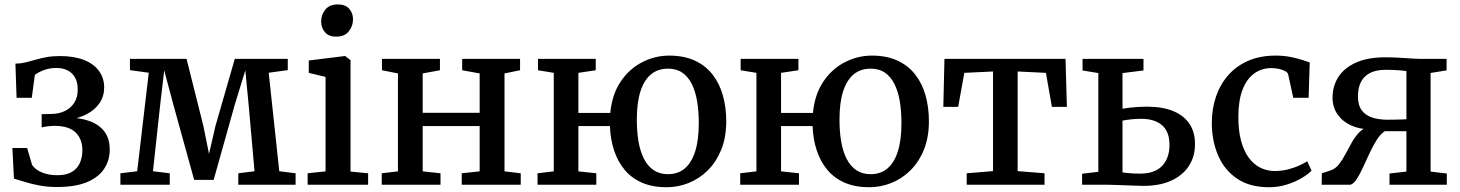

<svg xmlns="http://www.w3.org/2000/svg" viewBox="-20 -814 6433 846"><path d="M231 10Q188.5 10 153 3.2Q117.5 -3.5 89.5 -12.5Q61.5 -21.5 41.5 -27L34.5 -162H99.5L121.5 -87Q135 -67 164 -54.5Q193 -42 233 -42Q272 -42 296.2 -56.2Q320.5 -70.5 331.8 -95.5Q343 -120.5 343 -152.5Q343 -201 313.2 -230.2Q283.5 -259.5 218.5 -259.5Q213 -259.5 201 -258.5Q189 -257.5 178.2 -255.8Q167.5 -254 163.5 -252.5V-311L210.5 -312Q242.5 -313 267.8 -325.8Q293 -338.5 307.8 -362.2Q322.5 -386 322.5 -419.5Q322.5 -451.5 310.5 -472.5Q298.5 -493.5 277.5 -504Q256.5 -514.5 229 -514.5Q197 -514.5 171.8 -504.5Q146.5 -494.5 133.5 -484L120 -383H53L48 -533.5Q72.5 -534 93.5 -539.2Q114.5 -544.5 136.2 -550.8Q158 -557 184 -562Q210 -567 244.5 -567Q306.5 -567 350 -549.8Q393.5 -532.5 416.2 -501.2Q439 -470 439 -428.5Q439 -390 418.8 -360Q398.5 -330 362.2 -311Q326 -292 278 -285.5L278.5 -296Q334.5 -295.5 376 -280Q417.5 -264.5 440.5 -233.8Q463.5 -203 463.5 -155.5Q463.5 -107.5 438.8 -70Q414 -32.5 362.8 -11.2Q311.5 10 231 10Z M510.5 0V-50.5L584.5 -59.5L635.5 -493.5L552.5 -505V-554.5H802L876 -259.5L901 -136L929.5 -259.5L1014.5 -554.5H1248V-505L1164 -493.5L1210.5 -59.5L1282.5 -50.5V0H1030V-50.5L1101.5 -59.5L1076 -347.5L1061 -504L1013.5 -349.5L921.5 -21.5H835.5L744.5 -350.5L703.5 -504L685.5 -349.5L654 -59.5L728 -50.5V0Z M1335.5 0V-50.5L1414.5 -59V-475L1340.5 -493V-547.5L1498.5 -567H1501L1524.5 -549V-58L1602 -50.5V0ZM1460.5 -652.5Q1428.5 -652.5 1411.8 -672.2Q1395 -692 1395 -719Q1395 -748.5 1413.2 -771.5Q1431.5 -794.5 1468.5 -794.5H1469.5Q1502 -794.5 1518.8 -775.2Q1535.5 -756 1535.5 -729Q1535.5 -699.5 1517 -676Q1498.5 -652.5 1461.5 -652.5Z M1662 0V-50.5L1733.5 -59V-490.5L1663 -504.5V-554.5H1918.5V-504.5L1842.5 -490.5V-317H2093.5V-490.5L2016.5 -504.5V-554.5H2271.5V-504.5L2203 -490.5V-59L2274.5 -50.5V0H2014.5V-50.5L2093.5 -59V-258.5H1842.5V-59L1921 -50.5V0Z M2917 11Q2855 11 2809 -9Q2763 -29 2732.5 -65.5Q2702 -102 2685.8 -151.2Q2669.5 -200.5 2667.5 -258.5H2528.5V-59L2607.5 -50.5V0H2348.5V-50.5L2420 -59V-493L2350.5 -504.5V-554.5H2605V-504.5L2528.5 -493V-316.5H2669Q2677 -398.5 2715 -454.8Q2753 -511 2809.8 -540Q2866.5 -569 2928.5 -569Q2993.5 -569 3041 -547.2Q3088.5 -525.5 3119.2 -486.2Q3150 -447 3165 -394.2Q3180 -341.5 3180 -280Q3180 -208.5 3158 -154.5Q3136 -100.5 3098.8 -63.5Q3061.5 -26.5 3014.5 -7.8Q2967.5 11 2917 11ZM2923.5 -46.5Q2967 -46.5 2997 -71.5Q3027 -96.5 3043 -146.5Q3059 -196.5 3059 -271.5Q3059 -323.5 3051.8 -367.2Q3044.5 -411 3028.5 -443.2Q3012.5 -475.5 2986.8 -493.5Q2961 -511.5 2923.5 -511.5Q2879.5 -511.5 2849 -486.8Q2818.5 -462 2802.2 -412.2Q2786 -362.5 2786 -286.5Q2786 -234 2793.5 -190.2Q2801 -146.5 2817.5 -114.2Q2834 -82 2860.2 -64.2Q2886.5 -46.5 2923.5 -46.5Z M3810 11Q3748 11 3702 -9Q3656 -29 3625.5 -65.5Q3595 -102 3578.8 -151.2Q3562.5 -200.5 3560.5 -258.5H3421.5V-59L3500.5 -50.5V0H3241.5V-50.5L3313 -59V-493L3243.5 -504.5V-554.5H3498V-504.5L3421.5 -493V-316.5H3562Q3570 -398.5 3608 -454.8Q3646 -511 3702.8 -540Q3759.5 -569 3821.5 -569Q3886.5 -569 3934 -547.2Q3981.5 -525.5 4012.2 -486.2Q4043 -447 4058 -394.2Q4073 -341.5 4073 -280Q4073 -208.5 4051 -154.5Q4029 -100.5 3991.8 -63.5Q3954.5 -26.5 3907.5 -7.8Q3860.5 11 3810 11ZM3816.5 -46.5Q3860 -46.5 3890 -71.5Q3920 -96.5 3936 -146.5Q3952 -196.5 3952 -271.5Q3952 -323.5 3944.8 -367.2Q3937.5 -411 3921.5 -443.2Q3905.5 -475.5 3879.8 -493.5Q3854 -511.5 3816.5 -511.5Q3772.5 -511.5 3742 -486.8Q3711.5 -462 3695.2 -412.2Q3679 -362.5 3679 -286.5Q3679 -234 3686.5 -190.2Q3694 -146.5 3710.5 -114.2Q3727 -82 3753.2 -64.2Q3779.5 -46.5 3816.5 -46.5Z M4239.5 0V-50.5L4355.5 -60V-499L4229 -493L4202 -343H4136.5L4141.5 -554.5H4675L4681 -343H4615L4588.5 -493L4464 -499V-60L4582.5 -50.5V0Z M4748 0V-48.5L4819.5 -57V-492L4750 -503.5V-554.5H5018.5V-503.5L4926 -492V-335Q4939.5 -337.5 4957.2 -339.5Q4975 -341.5 4995 -342.8Q5015 -344 5034.5 -344Q5101.5 -344 5148.8 -324.8Q5196 -305.5 5220.8 -268.8Q5245.5 -232 5245.5 -179.5Q5245.5 -123.5 5218 -82Q5190.5 -40.5 5140 -17.8Q5089.5 5 5020 5Q5008 5 4986.2 4.2Q4964.5 3.5 4939.8 2.5Q4915 1.5 4893 0.8Q4871 0 4858.5 0ZM5003 -49Q5068.5 -49 5100.8 -83.2Q5133 -117.5 5133 -175Q5133 -234.5 5100 -262.5Q5067 -290.5 5008.5 -290.5Q4987 -290.5 4964.8 -288.2Q4942.5 -286 4926 -282.5V-54Q4941 -52 4961.2 -50.5Q4981.5 -49 5003 -49Z M5572 11Q5487.5 11 5431.8 -26.2Q5376 -63.5 5348 -127.5Q5320 -191.5 5319.5 -271.5Q5319.5 -334 5337.8 -387.8Q5356 -441.5 5391.5 -482.2Q5427 -523 5479.5 -546Q5532 -569 5600.5 -569Q5635.5 -569 5664.2 -563.5Q5693 -558 5715 -550.8Q5737 -543.5 5751 -539L5746 -383H5678.5L5656 -486Q5654 -494.5 5642.5 -500.8Q5631 -507 5615 -510.5Q5599 -514 5582.5 -514Q5539 -514 5506.2 -490.2Q5473.5 -466.5 5455.2 -419.5Q5437 -372.5 5436.5 -302Q5436 -241 5448 -195.5Q5460 -150 5481.5 -120.2Q5503 -90.5 5532.5 -75.5Q5562 -60.5 5596.5 -60.5Q5627 -60.5 5654 -67.2Q5681 -74 5703 -83.8Q5725 -93.5 5740 -103.5L5759 -62Q5743 -45.5 5714 -28.5Q5685 -11.5 5648.2 -0.2Q5611.5 11 5572 11Z M5803.5 0 5804.5 -50.5 5842.5 -63Q5864 -70 5879.8 -90Q5895.5 -110 5909 -136Q5922.5 -162 5937 -187.5Q5951.5 -213 5970.2 -232Q5989 -251 6015.5 -256.5V-244.5Q5969 -244.5 5931.8 -262Q5894.5 -279.5 5873 -310.8Q5851.5 -342 5851.5 -383.5Q5851.5 -434.5 5877.2 -474.8Q5903 -515 5954.8 -538.2Q6006.5 -561.5 6084 -561.5Q6112.5 -561.5 6142.8 -559.8Q6173 -558 6200 -556.2Q6227 -554.5 6244.5 -554.5H6354V-504L6283.5 -492.5V-58L6355 -49.5V0H6102.5V-49.5L6177 -58V-236H6082Q6062.5 -223.5 6046 -197.2Q6029.5 -171 6014.5 -138.8Q5999.5 -106.5 5985.8 -76.5Q5972 -46.5 5958.2 -25.2Q5944.5 -4 5930 0ZM6093 -286.5Q6106.5 -286.5 6122.5 -286.8Q6138.5 -287 6153.5 -287.5Q6168.5 -288 6177 -288.5V-501Q6167.5 -502.5 6151.5 -503.8Q6135.5 -505 6117.8 -505.8Q6100 -506.5 6086.5 -506.5Q6045.5 -506.5 6018.2 -493.2Q5991 -480 5977.2 -454Q5963.5 -428 5963.5 -389.5Q5963.5 -350 5980.8 -327.2Q5998 -304.5 6027.8 -295.5Q6057.5 -286.5 6093 -286.5Z"/></svg>

Font: Merriweather 20pt Medium
Style: Regular
Weight: 500
Version: Version 2.100